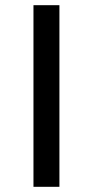

<svg xmlns="http://www.w3.org/2000/svg" viewBox="-20 -720 358 740"><path d="M109 0V-700H209V0Z"/></svg>

Font: Montserrat Medium
Style: Regular
Weight: 500
Designer: Julieta Ulanovsky
Foundry: Julieta Ulanovsky
Version: Version 9.000; ttfautohint (v1.8.4.7-5d5b)